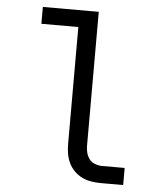

<svg xmlns="http://www.w3.org/2000/svg" viewBox="-53 -781 705 828"><g transform="rotate(5 300.0 -367.5)"><path d="M413 0Q393 0 372 -3.5Q351 -7 332.5 -16Q314 -25 299 -40Q284 -55 275 -74Q266 -93 262.5 -113.5Q259 -134 259 -155V-662H99V-735H341V-155Q341 -139 345 -124Q349 -109 358.5 -97Q368 -85 383 -79.5Q398 -74 413 -74H511V0Z"/></g></svg>

Font: Iosevka Custom Extended
Style: Regular
Weight: 400
Width: 7
Monospace: yes
Designer: Belleve Invis
Foundry: Belleve Invis
Version: Version 11.2.4; ttfautohint (v1.8.4)